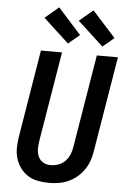

<svg xmlns="http://www.w3.org/2000/svg" viewBox="-64 -1034 728 1088"><g transform="rotate(5 300.0 -490.0)"><path d="M257 8Q224 8 193 2Q162 -4 137 -19.5Q112 -35 94 -59.5Q76 -84 67 -113Q58 -142 58.5 -174Q59 -206 64 -238L146 -735H266L181 -222Q179 -207 178 -191.5Q177 -176 179 -161.5Q181 -147 187 -134Q193 -121 203.5 -111.5Q214 -102 228 -97.5Q242 -93 257 -93Q279 -93 301.5 -101Q324 -109 340.5 -126.5Q357 -144 365.5 -165.5Q374 -187 377 -209L464 -735H584L494 -192Q490 -165 480.5 -138Q471 -111 454.5 -87Q438 -63 415.5 -44Q393 -25 366.5 -13Q340 -1 312 3.5Q284 8 257 8ZM491 -788 345 -922 423 -988 555 -842ZM295 -788 150 -922 228 -988 359 -842Z"/></g></svg>

Font: Iosevka Extended Oblique
Style: Bold
Weight: 700
Width: 7
Italic angle: -9°
Monospace: yes
Designer: Belleve Invis
Foundry: Belleve Invis
Version: Version 32.5.0; ttfautohint (v1.8.4)